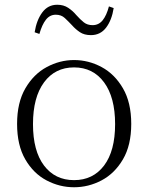

<svg xmlns="http://www.w3.org/2000/svg" viewBox="-20 -775 625 809"><path d="M292 14Q231 14 176 -15Q121 -44 86.5 -103.5Q52 -163 52 -253Q52 -343 87 -403Q122 -463 177 -492.5Q232 -522 292 -522Q353 -522 408 -492.5Q463 -463 498 -403Q533 -343 533 -253Q533 -163 498 -103.5Q463 -44 408 -15Q353 14 292 14ZM292 -16Q372 -16 418.5 -77.5Q465 -139 465 -252Q465 -365 418.5 -428Q372 -491 292 -491Q212 -491 165.5 -428Q119 -365 119 -252Q119 -139 165.5 -77.5Q212 -16 292 -16ZM126 -639Q134 -690 158 -722.5Q182 -755 221 -755Q248 -755 267.5 -742Q287 -729 301 -712Q318 -693 333 -681Q348 -669 370 -669Q396 -669 412.5 -689.5Q429 -710 439 -748L459 -741Q451 -690 427 -658.5Q403 -627 363 -627Q335 -627 316.5 -639.5Q298 -652 284 -668Q268 -685 253 -699Q238 -713 215 -713Q190 -713 173.5 -692Q157 -671 146 -632Z"/></svg>

Font: Noto Serif KR
Style: Regular
Weight: 200
Designer: Ryoko NISHIZUKA 西塚涼子 (kana & ideographs); Frank Grießhammer (Latin, Greek & Cyrillic); Wenlong ZHANG 张文龙 (bopomofo); San
Foundry: Adobe
Version: Version 2.001;hotconv 1.1.0;makeotfexe 2.6.0